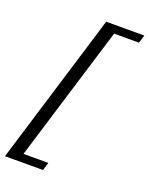

<svg xmlns="http://www.w3.org/2000/svg" viewBox="-161 -790 773 994"><g transform="rotate(20 225.0 -293.0)"><path d="M-7 123 247.5 -710.5H457.5L444 -666.5H307L79 79H216L202.5 123Z"/></g></svg>

Font: Newsreader
Style: Italic
Weight: 400
Italic angle: -17°
Designer: Hugues Gentile
Foundry: Production Type
Version: Version 1.003